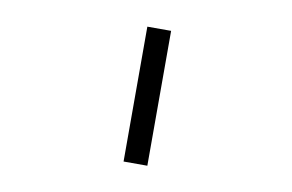

<svg xmlns="http://www.w3.org/2000/svg" viewBox="-61 -630 1122 738"><g transform="rotate(10 500.0 -261.0)"><path d="M459 2V-524.4H551.8V2Z"/></g></svg>

Font: Gen Shin Gothic Monospace Regular
Style: Regular
Weight: 400
Designer: [Source Han Sans]
Ryoko NISHIZUKA  (kana & ideographs); Paul D. Hunt (Latin, Greek & Cyrillic); Wenlong ZHANG  (bopomofo
Version: Version 1.002.20150607